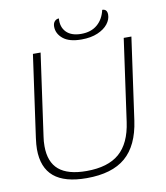

<svg xmlns="http://www.w3.org/2000/svg" viewBox="-94 -947 896 1035"><g transform="rotate(-10 354.0 -429.5)"><path d="M59 -190Q59 -214 64 -251L127 -700H169L106 -251Q102 -226 102 -199Q102 -112 151.5 -70Q201 -28 303 -28Q420 -28 482.5 -82Q545 -136 561 -251L624 -700H666L603 -251Q584 -117 510 -53.5Q436 10 297 10Q177 10 118 -39.5Q59 -89 59 -190ZM265 -825Q265 -843 274.5 -853.5Q284 -864 298 -864Q294 -817 321.5 -789Q349 -761 403 -761Q457 -761 491 -790Q525 -819 536 -869Q563 -869 563 -838Q563 -812 544 -787.5Q525 -763 488 -747Q451 -731 399 -731Q332 -731 298.5 -758.5Q265 -786 265 -825Z"/></g></svg>

Font: Krub ExtraLight
Style: Italic
Weight: 275
Italic angle: -8°
Designer: Ekaluck Peanpanawate
Foundry: Cadson Demak Co.,Ltd.
Version: Version 1.000; ttfautohint (v1.6)